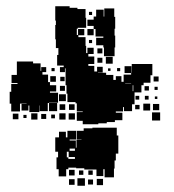

<svg xmlns="http://www.w3.org/2000/svg" viewBox="-20 -608 557 615"><path d="M295 -210H245V-221H226V-249H245V-251H226V-277H222V-281H196V-308H193V-335H190V-375V-389H188V-377H172V-393H184V-398H163V-432H184H167V-454H159V-482H157V-528H159V-542H157V-588H203V-583H228V-579H254V-551H229H256V-519H229V-516H226V-496H230V-515H250V-495H231V-489H254V-461H231H256V-438H260V-455H280V-435H263V-427H282V-403H263V-397H282V-379H291V-394H309V-376H294V-375H320V-368H343V-352H351V-364H369V-346H376V-369H400V-374H379V-396H401V-375H402V-403H438H468V-367H462V-343H440V-335H433V-312H411V-274H403V-252H377V-265H374V-251H351V-247H372V-223H348V-244V-217H322V-213H295ZM347 -428H313V-456H311V-463H288V-487H311V-491H286V-515H280V-495H260V-515H280V-525H260V-545H280V-555H288V-577H312V-555H314V-581H346V-554H349V-516H347V-494H349V-456H347ZM275 -560H265V-570H275ZM275 -470H265V-480H275ZM308 -437H292V-453H308ZM341 -404H319V-426H341ZM308 -407H292V-423H308ZM44 -251H16V-276H11V-314H16V-339H36V-342H17V-368H34V-411H86V-405H110V-381H112V-393H128V-377H116V-369H134V-345H140V-335H160V-315H140V-311H166V-279H137V-278H115H133V-252H107V-270H106V-249H74V-270H71V-254H49V-276H65V-277H49V-276H44ZM365 -380H355V-390H365ZM155 -380H145V-390H155ZM334 -381H326V-389H334ZM159 -346H141V-364H159ZM488 -347H472V-363H488ZM187 -348H173V-362H187ZM381 -340H400V-341H381ZM407 -316V-335H405V-316ZM188 -317H172V-333H188ZM457 -318H443V-332H457ZM485 -320H475V-330H485ZM191 -284H169V-306H191ZM456 -289H444V-301H456ZM426 -289H414V-301H426ZM484 -291H476V-299H484ZM163 -252H137V-278H163ZM461 -254H439V-276H461ZM490 -255H470V-275H490ZM219 -256H201V-274H219ZM189 -256H171V-274H189ZM427 -258H413V-272H427ZM493 -222H467V-248H493ZM190 -225H170V-245H190ZM220 -225H200V-245H220ZM100 -225H80V-245H100ZM39 -226H21V-244H39ZM128 -227H112V-243H128ZM156 -229H144V-241H156ZM65 -230H55V-240H65ZM192 -43H168V-66H161V-104H166V-122H157V-168H169V-186H191V-168H196V-189H224V-161H203V-158H223V-135H225V-160H241V-161H226V-189H248V-197H276V-199H306H354V-174H359V-116H351V-94H347V-68H345V-40H315V-66H290H311V-44H289V-65H250V-69H224V-71H199V-66H192ZM203 -125H220V-132H203ZM199 -104V-99H220V-105H200V-122H194V-104ZM219 -46H201V-64H219ZM247 -48H233V-62H247ZM277 -48H263V-62H277ZM252 -13H228V-37H252ZM310 -15H290V-35H310ZM219 -16H201V-34H219ZM278 -17H262V-33H278Z"/></svg>

Font: Rubik Storm
Style: Regular
Weight: 400
Designer: Hubert and Fischer, NaN
Foundry: Hubert and Fischer, NaN
Version: Version 2.201